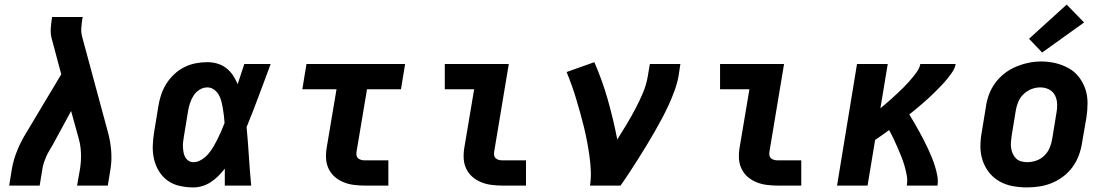

<svg xmlns="http://www.w3.org/2000/svg" viewBox="-20 -809 4840 837"><path d="M20 0 32 -74Q39 -114 55.5 -154Q72 -194 95 -231L247 -485L211 -620Q207 -633 204 -646Q201 -659 201 -672.5Q201 -686 202.5 -700Q204 -714 206 -728L207 -735H341L339 -728Q336 -708 334.5 -688Q333 -668 338 -649L451 -231Q461 -194 464.5 -154Q468 -114 462 -74L450 0H316L329 -74Q334 -106 333 -139Q332 -172 324 -202L290 -325L209 -176Q202 -164 194.5 -151.5Q187 -139 181.5 -126.5Q176 -114 171.5 -100.5Q167 -87 165 -74L153 0Z M823 8Q793 8 763.5 1.5Q734 -5 711 -21.5Q688 -38 673 -62.5Q658 -87 651.5 -115Q645 -143 646 -173.5Q647 -204 652 -234L670 -344Q674 -370 682 -394.5Q690 -419 704 -442Q718 -465 738.5 -484.5Q759 -504 783 -516Q807 -528 832.5 -533Q858 -538 884 -538Q907 -538 928.5 -531.5Q950 -525 967 -511.5Q984 -498 996 -480Q1008 -462 1016 -442Q1023 -464 1030.5 -486Q1038 -508 1045 -530H1160Q1134 -461 1108.5 -392Q1083 -323 1055 -255Q1061 -191 1065 -127.5Q1069 -64 1075 0H960Q960 -18 960 -36.5Q960 -55 960 -74Q947 -57 932 -42Q917 -27 899.5 -15.5Q882 -4 862.5 2Q843 8 823 8ZM823 -102Q841 -102 858 -112.5Q875 -123 888 -138Q901 -153 910.5 -169.5Q920 -186 928.5 -203Q937 -220 944.5 -237.5Q952 -255 959 -273Q958 -289 956 -305Q954 -321 951.5 -336.5Q949 -352 945 -367.5Q941 -383 933.5 -396Q926 -409 913 -418.5Q900 -428 884 -428Q866 -428 850 -418Q834 -408 824 -392.5Q814 -377 808.5 -360Q803 -343 800 -326L782 -216Q780 -204 778.5 -192.5Q777 -181 777.5 -169Q778 -157 780 -145.5Q782 -134 787 -124.5Q792 -115 801.5 -108.5Q811 -102 823 -102Z M1569 0Q1546 0 1522.5 -3Q1499 -6 1478 -14.5Q1457 -23 1440 -37.5Q1423 -52 1413 -72.5Q1403 -93 1401.5 -116.5Q1400 -140 1404 -164L1447 -420H1298L1316 -530H1746L1728 -420H1580L1534 -146Q1533 -138 1534.5 -130.5Q1536 -123 1541.5 -118.5Q1547 -114 1554.5 -112Q1562 -110 1569 -110H1673V0Z M2169 0Q2146 0 2122.5 -3Q2099 -6 2078 -14.5Q2057 -23 2040 -37.5Q2023 -52 2013 -72.5Q2003 -93 2001.5 -116.5Q2000 -140 2004 -164L2047 -420H1919V-530H2198L2134 -146Q2133 -138 2134.5 -130.5Q2136 -123 2141.5 -118.5Q2147 -114 2154.5 -112Q2162 -110 2169 -110H2273V0Z M2552 0Q2557 -33 2555.5 -65.5Q2554 -98 2549.5 -130Q2545 -162 2539 -193.5Q2533 -225 2525.5 -255.5Q2518 -286 2509.5 -316.5Q2501 -347 2492 -377Q2483 -407 2472.5 -436.5Q2462 -466 2450 -495L2571 -538Q2606 -458 2630 -373Q2654 -288 2671 -201Q2692 -234 2712 -267.5Q2732 -301 2750 -335Q2768 -369 2783 -404.5Q2798 -440 2804 -477L2813 -530H2946L2938 -477Q2932 -445 2920.5 -413.5Q2909 -382 2895 -351.5Q2881 -321 2865 -291Q2849 -261 2832 -231.5Q2815 -202 2797 -172.5Q2779 -143 2761 -114.5Q2743 -86 2724 -57Q2705 -28 2685 0Z M3369 0Q3346 0 3322.5 -3Q3299 -6 3278 -14.5Q3257 -23 3240 -37.5Q3223 -52 3213 -72.5Q3203 -93 3201.5 -116.5Q3200 -140 3204 -164L3247 -420H3119V-530H3398L3334 -146Q3333 -138 3334.5 -130.5Q3336 -123 3341.5 -118.5Q3347 -114 3354.5 -112Q3362 -110 3369 -110H3473V0Z M3629 0 3716 -530H3850L3818 -337Q3830 -347 3843 -358Q3856 -369 3868 -380Q3880 -391 3892 -402Q3904 -413 3916 -425Q3928 -437 3939 -449Q3950 -461 3960.5 -474Q3971 -487 3980 -500.5Q3989 -514 3992 -530H4146Q4143 -512 4132.5 -496.5Q4122 -481 4110 -466Q4098 -451 4085 -437.5Q4072 -424 4058.5 -410.5Q4045 -397 4031 -384Q4017 -371 4002.5 -358.5Q3988 -346 3973.5 -334Q3959 -322 3944 -310Q3955 -292 3965.5 -274Q3976 -256 3986 -238Q3996 -220 4005.5 -201.5Q4015 -183 4024 -164Q4033 -145 4041 -125.5Q4049 -106 4055.5 -85.5Q4062 -65 4066 -43.5Q4070 -22 4067 0H3933Q3937 -22 3933 -44Q3929 -66 3923 -86.5Q3917 -107 3909 -127Q3901 -147 3892.5 -166.5Q3884 -186 3875 -205Q3866 -224 3856 -242Q3841 -231 3825.5 -220Q3810 -209 3795 -199L3762 0Z M4456 8Q4424 8 4393 2Q4362 -4 4336 -19Q4310 -34 4291.5 -57.5Q4273 -81 4263.5 -110Q4254 -139 4254 -170.5Q4254 -202 4260 -234L4278 -344Q4282 -372 4292 -398.5Q4302 -425 4319.5 -448.5Q4337 -472 4360.5 -490Q4384 -508 4411 -519Q4438 -530 4465 -535.5Q4492 -541 4520 -541Q4552 -541 4582.5 -533.5Q4613 -526 4639 -511.5Q4665 -497 4683.5 -473Q4702 -449 4711.5 -420.5Q4721 -392 4721 -360Q4721 -328 4716 -296L4697 -186Q4693 -159 4683 -132Q4673 -105 4656 -81.5Q4639 -58 4615.5 -40Q4592 -22 4565 -11Q4538 0 4510.5 4Q4483 8 4456 8ZM4458 -102Q4478 -102 4498 -109Q4518 -116 4533 -131Q4548 -146 4556 -165Q4564 -184 4567 -204L4585 -314Q4589 -334 4588.5 -354.5Q4588 -375 4579.5 -392.5Q4571 -410 4553.5 -419Q4536 -428 4515 -428Q4495 -428 4476 -420.5Q4457 -413 4442 -398.5Q4427 -384 4419 -365Q4411 -346 4408 -326L4390 -216Q4388 -203 4387 -189Q4386 -175 4388 -162.5Q4390 -150 4395.5 -138Q4401 -126 4410 -117.5Q4419 -109 4432 -105.5Q4445 -102 4458 -102ZM4523 -580 4466 -640 4630 -789 4706 -711Z"/></svg>

Font: Iosevka Curly Slab XBdExObl
Style: Regular
Weight: 800
Width: 7
Italic angle: -9°
Monospace: yes
Designer: Belleve Invis
Foundry: Belleve Invis
Version: Version 11.1.0; ttfautohint (v1.8.3)